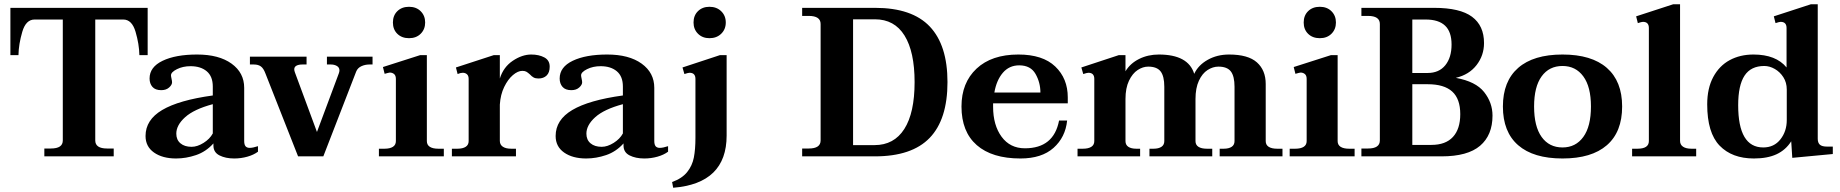

<svg xmlns="http://www.w3.org/2000/svg" viewBox="-20 -737 8671 905"><path d="M189 -37H219Q248 -37 262 -46.5Q276 -56 276 -75V-645H143Q102 -645 85 -587Q68 -529 67 -477H29V-700H676V-477H637Q636 -529 619 -587Q602 -645 561 -645H429V-75Q429 -37 485 -37H516V0H189Z M666 -96Q666 -172 744.5 -218.5Q823 -265 983 -287V-329Q983 -377 954.5 -401Q926 -425 878 -425Q842 -425 814 -411Q786 -397 786 -382Q786 -377 788.5 -366Q791 -355 791 -349Q791 -337 777 -324.5Q763 -312 740 -312Q712 -312 698.5 -327.5Q685 -343 685 -367Q685 -421 746.5 -450.5Q808 -480 909 -480Q1012 -480 1071.5 -437Q1131 -394 1131 -323V-73Q1131 -55 1137.5 -47.5Q1144 -40 1157 -40Q1172 -40 1196 -48V-22Q1176 -7 1146 1.5Q1116 10 1084 10Q1043 10 1014.5 -4.5Q986 -19 986 -51V-61Q951 -22 904 -6Q857 10 810 10Q746 10 706 -18Q666 -46 666 -96ZM983 -108V-246Q894 -222 852.5 -184.5Q811 -147 811 -107Q811 -78 830.5 -61.5Q850 -45 883 -45Q910 -45 939.5 -63.5Q969 -82 983 -108Z M1231 -391Q1222 -415 1209.5 -424Q1197 -433 1177 -433H1158V-470H1425V-433H1405Q1388 -433 1377.5 -427.5Q1367 -422 1367 -410Q1367 -404 1370 -396L1474 -115L1577 -391Q1580 -399 1580 -405Q1580 -419 1568 -426Q1556 -433 1540 -433H1521V-470H1736V-433H1721Q1701 -433 1683.5 -425Q1666 -417 1659 -400L1504 0H1385Z M1832 -631Q1832 -664 1853 -684.5Q1874 -705 1908 -705Q1942 -705 1963 -684Q1984 -663 1984 -631Q1984 -599 1963 -578Q1942 -557 1908 -557Q1874 -557 1853 -577.5Q1832 -598 1832 -631ZM1766 -36H1792Q1818 -36 1832 -45Q1846 -54 1846 -72V-365Q1846 -381 1837.5 -388Q1829 -395 1817 -395Q1814 -395 1807.5 -393Q1801 -391 1793 -389L1785 -421L1960 -477H1992V-72Q1992 -54 2006 -45Q2020 -36 2046 -36H2072V0H1766Z M2571 -423Q2571 -395 2556.5 -381Q2542 -367 2518 -367Q2504 -367 2495 -372Q2486 -377 2478 -386Q2468 -395 2461 -399Q2454 -403 2442 -403Q2421 -403 2397.5 -383Q2374 -363 2356.5 -327Q2339 -291 2336 -244V-73Q2336 -55 2350 -45.5Q2364 -36 2390 -36H2412V0H2110V-36H2136Q2161 -36 2175 -45Q2189 -54 2189 -72V-365Q2189 -380 2181 -387Q2173 -394 2161 -394Q2151 -394 2137 -388L2129 -419L2307 -477H2336V-367Q2353 -421 2397 -450.5Q2441 -480 2484 -480Q2520 -480 2545.5 -466.5Q2571 -453 2571 -423Z M2599 -96Q2599 -172 2677.5 -218.5Q2756 -265 2916 -287V-329Q2916 -377 2887.5 -401Q2859 -425 2811 -425Q2775 -425 2747 -411Q2719 -397 2719 -382Q2719 -377 2721.5 -366Q2724 -355 2724 -349Q2724 -337 2710 -324.5Q2696 -312 2673 -312Q2645 -312 2631.5 -327.5Q2618 -343 2618 -367Q2618 -421 2679.5 -450.5Q2741 -480 2842 -480Q2945 -480 3004.5 -437Q3064 -394 3064 -323V-73Q3064 -55 3070.5 -47.5Q3077 -40 3090 -40Q3105 -40 3129 -48V-22Q3109 -7 3079 1.5Q3049 10 3017 10Q2976 10 2947.5 -4.5Q2919 -19 2919 -51V-61Q2884 -22 2837 -6Q2790 10 2743 10Q2679 10 2639 -18Q2599 -46 2599 -96ZM2916 -108V-246Q2827 -222 2785.5 -184.5Q2744 -147 2744 -107Q2744 -78 2763.5 -61.5Q2783 -45 2816 -45Q2843 -45 2872.5 -63.5Q2902 -82 2916 -108Z M3249 -631Q3249 -664 3270 -684.5Q3291 -705 3324 -705Q3358 -705 3379.5 -684Q3401 -663 3401 -631Q3401 -599 3379.5 -578Q3358 -557 3324 -557Q3291 -557 3270 -578Q3249 -599 3249 -631ZM3148 121Q3195 104 3219 74Q3243 44 3250.5 5.5Q3258 -33 3258 -88V-365Q3258 -394 3230 -394Q3224 -394 3206 -388L3197 -419L3373 -477H3405V-98Q3405 128 3153 148Z M3761 -37H3792Q3848 -37 3848 -75V-624Q3848 -662 3792 -662H3761V-700H4105Q4279 -700 4362.5 -612Q4446 -524 4446 -350Q4446 -174 4362 -87Q4278 0 4104 0H3761ZM4102 -53Q4194 -53 4242.5 -129Q4291 -205 4291 -350Q4291 -493 4243.5 -569.5Q4196 -646 4104 -646H4001V-53Z M4661 -250V-234Q4661 -147 4701 -92.5Q4741 -38 4811 -38Q4947 -38 4972 -169H5010Q5002 -90 4946 -40Q4890 10 4790 10Q4656 10 4584 -53Q4512 -116 4512 -235Q4512 -347 4583 -413.5Q4654 -480 4780 -480Q4895 -480 4954 -423.5Q5013 -367 5013 -278V-250ZM4667 -301H4884Q4884 -348 4861 -388.5Q4838 -429 4784 -429Q4737 -429 4707 -394Q4677 -359 4667 -301Z M6025 -36V0H5729V-36H5748Q5772 -36 5785.5 -45Q5799 -54 5799 -72V-328Q5799 -378 5781.5 -400.5Q5764 -423 5723 -423Q5697 -423 5672 -407Q5647 -391 5631 -356.5Q5615 -322 5615 -270V-72Q5615 -54 5629 -45Q5643 -36 5669 -36H5694V0H5398V-36H5417Q5441 -36 5454.5 -45Q5468 -54 5468 -72V-328Q5468 -378 5450.5 -400.5Q5433 -423 5392 -423Q5367 -423 5342.5 -407Q5318 -391 5301.5 -356.5Q5285 -322 5285 -270V-72Q5285 -54 5298.5 -45Q5312 -36 5336 -36H5354V0H5059V-36H5084Q5110 -36 5124 -45Q5138 -54 5138 -72V-365Q5138 -394 5110 -394Q5104 -394 5086 -388L5077 -419L5253 -477H5285V-401Q5307 -438 5349 -459Q5391 -480 5442 -480Q5581 -480 5609 -389Q5628 -430 5672.5 -455Q5717 -480 5773 -480Q5863 -480 5904.5 -443Q5946 -406 5946 -341V-72Q5946 -54 5960 -45Q5974 -36 6000 -36Z M6125 -631Q6125 -664 6146 -684.5Q6167 -705 6201 -705Q6235 -705 6256 -684Q6277 -663 6277 -631Q6277 -599 6256 -578Q6235 -557 6201 -557Q6167 -557 6146 -577.5Q6125 -598 6125 -631ZM6059 -36H6085Q6111 -36 6125 -45Q6139 -54 6139 -72V-365Q6139 -381 6130.5 -388Q6122 -395 6110 -395Q6107 -395 6100.5 -393Q6094 -391 6086 -389L6078 -421L6253 -477H6285V-72Q6285 -54 6299 -45Q6313 -36 6339 -36H6365V0H6059Z M6397 -37H6428Q6484 -37 6484 -75V-624Q6484 -662 6428 -662H6397V-700H6740Q6862 -700 6918.5 -658Q6975 -616 6975 -534Q6975 -476 6940 -430.5Q6905 -385 6842 -370Q6936 -353 6975.5 -303Q7015 -253 7015 -192Q7015 -100 6956.5 -50Q6898 0 6775 0H6397ZM6709 -393Q6763 -393 6792.5 -429.5Q6822 -466 6822 -527Q6822 -587 6791.5 -616Q6761 -645 6700 -645H6637V-393ZM6727 -54Q6794 -54 6828.5 -91.5Q6863 -129 6863 -199Q6863 -271 6825 -305.5Q6787 -340 6710 -340H6637V-54Z M7064 -235Q7064 -354 7136 -417Q7208 -480 7345 -480Q7482 -480 7554 -417Q7626 -354 7626 -235Q7626 -115 7554 -52.5Q7482 10 7345 10Q7208 10 7136 -52.5Q7064 -115 7064 -235ZM7479 -235Q7479 -328 7443 -377Q7407 -426 7345 -426Q7282 -426 7246.5 -377Q7211 -328 7211 -235Q7211 -141 7246.5 -91.5Q7282 -42 7345 -42Q7407 -42 7443 -91.5Q7479 -141 7479 -235Z M7673 -36H7698Q7752 -36 7752 -72V-605Q7752 -634 7724 -634Q7718 -634 7700 -628L7692 -660L7867 -717H7899V-73Q7899 -55 7913 -45.5Q7927 -36 7953 -36H7975V0H7673Z M8027 -245Q8027 -321 8055.5 -374Q8084 -427 8133 -453.5Q8182 -480 8245 -480Q8351 -480 8401 -419V-605Q8401 -634 8373 -634Q8367 -634 8349 -628L8341 -660L8516 -717H8548V-83Q8548 -64 8558 -55Q8568 -46 8592 -46H8619V-11L8428 7L8423 -71Q8397 -30 8354 -10Q8311 10 8247 10Q8144 10 8085.5 -50.5Q8027 -111 8027 -245ZM8402 -171V-315Q8402 -348 8386 -373Q8370 -398 8345.5 -412Q8321 -426 8296 -426Q8233 -426 8203 -380.5Q8173 -335 8173 -241Q8173 -42 8291 -42Q8342 -42 8372 -80Q8402 -118 8402 -171Z"/></svg>

Font: Taviraj DemiBold
Style: Regular
Weight: 600
Designer: Katatrad Team
Foundry: CadsonDemak
Version: Version 1.030